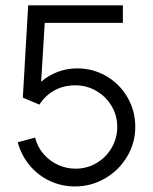

<svg xmlns="http://www.w3.org/2000/svg" viewBox="-20 -668 560 702"><path d="M254.4 13.7Q204.6 13.7 161.4 -6.8Q118.2 -27.3 87.9 -64Q57.6 -100.6 44.9 -147.9L108.4 -165Q116.7 -130.9 139.2 -105Q161.6 -79.1 192.1 -65.2Q222.7 -51.3 256.3 -51.3Q298.3 -51.3 333.3 -72Q368.2 -92.8 388.4 -127.9Q408.7 -163.1 408.7 -204.1Q408.7 -245.6 387.9 -280.5Q367.2 -315.4 332 -335.7Q296.9 -356 256.3 -356Q211.9 -356 178.5 -337.2Q145 -318.4 124 -285.6L63.5 -311L83 -648.4H429.2V-584.5H143.6L130.4 -369.1Q157.2 -392.6 191.4 -405.3Q225.6 -418 261.7 -418Q320.3 -418 369.1 -389.4Q418 -360.8 446.3 -311.8Q474.6 -262.7 474.6 -204.1Q474.6 -145.5 444.8 -95.5Q415 -45.4 364.3 -15.9Q313.5 13.7 254.4 13.7Z"/></svg>

Font: Potro Sans Bangla
Style: Regular
Weight: 400
Designer: Jayed Ahsan Saad
Foundry: Codepotro
Version: Potro Sans Bangla;Version 0.996;CodepotroFonts;